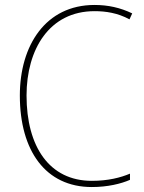

<svg xmlns="http://www.w3.org/2000/svg" viewBox="-20 -744 581 774"><path d="M361 -699C406 -699 454 -692 502 -666L513 -690C465 -713 416 -724 361 -724C164 -724 60 -561 60 -359C60 -136 164 10 350 10C414 10 467 -3 504 -19V-44C466 -28 416 -15 350 -15C179 -15 87 -153 87 -359C87 -545 179 -699 361 -699Z"/></svg>

Font: Noto Sans Thai Looped SemiCondensed Thin
Style: Regular
Weight: 100
Width: 4
Designer: Sasikarn Vongin, Ben Mitchell
Foundry: The Fontpad Ltd
Version: Version 1.001